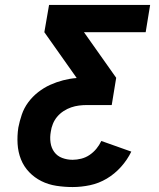

<svg xmlns="http://www.w3.org/2000/svg" viewBox="-20 -755 640 775"><path d="M273 0Q240 0 207.5 -5Q175 -10 147 -24Q119 -38 97.5 -60.5Q76 -83 64.5 -112Q53 -141 51 -174Q49 -207 54 -240Q59 -266 68 -292.5Q77 -319 94 -342Q111 -365 134 -383Q157 -401 182.5 -412.5Q208 -424 235 -431Q262 -438 289 -440V-441L159 -625L178 -735H586L568 -625H319L449 -441L431 -331H331Q315 -331 299 -329Q283 -327 267 -321.5Q251 -316 236.5 -306.5Q222 -297 211 -284Q200 -271 193.5 -255Q187 -239 185 -223Q181 -201 184 -179.5Q187 -158 199 -141.5Q211 -125 231 -117.5Q251 -110 273 -110Q290 -110 308 -114.5Q326 -119 341.5 -129.5Q357 -140 369 -154.5Q381 -169 389 -186L510 -143Q494 -110 468.5 -81.5Q443 -53 411 -34Q379 -15 343.5 -7.5Q308 0 273 0Z"/></svg>

Font: Iosevka Curly XBdEx
Style: Italic
Weight: 800
Width: 7
Italic angle: -9°
Monospace: yes
Designer: Belleve Invis
Foundry: Belleve Invis
Version: Version 11.1.0; ttfautohint (v1.8.3)